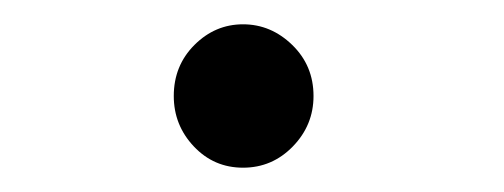

<svg xmlns="http://www.w3.org/2000/svg" viewBox="-20 -412 415 158"><path d="M180 -274Q156 -274 139.5 -291.5Q123 -309 123 -333Q123 -358 140 -375Q157 -392 180 -392Q203 -392 220.5 -375Q238 -358 238 -333Q238 -309 221 -291.5Q204 -274 180 -274Z"/></svg>

Font: Inconsolata Condensed SemiBold
Style: Regular
Weight: 600
Width: 3
Monospace: yes
Designer: Raph Levien, Cyreal, Brenton Simpson
Foundry: Raph Levien, Cyreal, Google
Version: Version 3.100; ttfautohint (v1.8.4.7-5d5b)